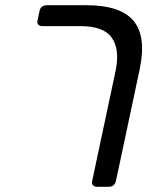

<svg xmlns="http://www.w3.org/2000/svg" viewBox="-20 -591 605 735"><path d="M423 -322Q439 -402 408 -446.5Q377 -491 288 -491H141Q131 -491 126 -497.5Q121 -504 124 -514L131 -548Q136 -571 159 -571H311Q441 -571 491 -511.5Q541 -452 515 -327L424 101Q419 124 396 124H351Q341 124 335.5 117.5Q330 111 333 101Z"/></svg>

Font: Lubike
Style: Italic
Weight: 400
Italic angle: -12°
Foundry: Honoka55
Version: Version 1.000;July 22, 2022;FontCreator 14.0.0.2862 64-bit